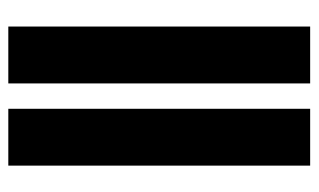

<svg xmlns="http://www.w3.org/2000/svg" viewBox="-170 -585 755 455"><g transform="rotate(-90 207.5 -357.5)"><path d="M237.3 0V-715.3H372.1V0ZM42.5 0V-715.3H177.2V0Z"/></g></svg>

Font: Elstob Grade
Style: Regular
Weight: 400
Designer: Peter S. Baker
Version: Version 1.015